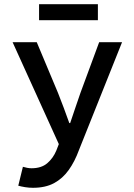

<svg xmlns="http://www.w3.org/2000/svg" viewBox="-20 -692 640 914"><path d="M137 202Q118 202 99.5 199Q81 196 67 192L89 102Q99 105 109.5 107Q120 109 130 109Q177 109 205 85Q233 61 248 25L260 -6L40 -491H155L256 -250Q269 -217 283 -180Q297 -143 310 -106H314Q326 -141 338.5 -178.5Q351 -216 363 -250L452 -491H561L356 22Q336 77 307 117.5Q278 158 237 180Q196 202 137 202ZM166 -596V-672H446V-596Z"/></svg>

Font: Source Code Pro SemiBold
Style: Regular
Weight: 600
Monospace: yes
Designer: Paul D. Hunt, Teo Tuominen
Foundry: Adobe Systems Incorporated
Version: Version 1.018;hotconv 1.0.116;makeotfexe 2.5.65601